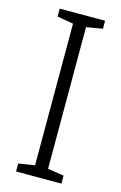

<svg xmlns="http://www.w3.org/2000/svg" viewBox="-112 -764 513 813"><g transform="rotate(15 144.5 -357.0)"><path d="M244 0V-35L173 -46V-667L244 -679V-714H45V-679L116 -667V-46L45 -35V0Z"/></g></svg>

Font: Noto Sans Khmer SemiCondensed Light
Style: Regular
Weight: 300
Width: 4
Designer: Danh Hong and the Monotype Design Team
Foundry: Monotype Imaging Inc.
Version: Version 2.004